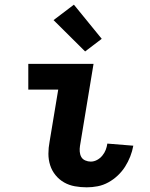

<svg xmlns="http://www.w3.org/2000/svg" viewBox="-20 -793 640 821"><path d="M351 8Q325 8 300 3.5Q275 -1 254 -13Q233 -25 217.5 -44Q202 -63 194.5 -86.5Q187 -110 187 -135.5Q187 -161 192 -187L229 -410H101V-520H380L322 -169Q320 -157 321 -144.5Q322 -132 327.5 -122Q333 -112 344.5 -107Q356 -102 368 -102Q382 -102 395 -109Q408 -116 417.5 -127.5Q427 -139 432 -152Q437 -165 439 -179L550 -170Q546 -147 537 -124Q528 -101 515 -80.5Q502 -60 483.5 -42.5Q465 -25 443 -13Q421 -1 397.5 3.5Q374 8 351 8ZM344 -573 209 -707 296 -773 415 -627Z"/></svg>

Font: Iosevka HT Extrabold Extended
Style: Italic
Weight: 800
Width: 7
Italic angle: -9°
Monospace: yes
Designer: Belleve Invis
Foundry: Belleve Invis
Version: Version 32.3.0; ttfautohint (v1.8.4)